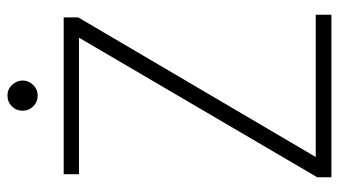

<svg xmlns="http://www.w3.org/2000/svg" viewBox="-212 -674 887 502"><g transform="rotate(-90 231.0 -423.5)"><path d="M18 0V-37L383 -660H26V-700H436V-662L71 -41H443V0ZM232 -768Q215 -768 203.5 -779.5Q192 -791 192 -807Q192 -824 203.5 -835.5Q215 -847 232 -847Q248 -847 259.5 -835Q271 -823 271 -807Q271 -792 259.5 -780Q248 -768 232 -768Z"/></g></svg>

Font: DM Sans 36pt ExtraLight
Style: Regular
Weight: 250
Designer: Colophon Foundry, Jonny Pinhorn
Foundry: Colophon Foundry
Version: Version 4.004;gftools[0.9.30]